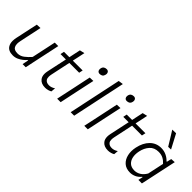

<svg xmlns="http://www.w3.org/2000/svg" viewBox="84 -1636 2505 2505"><g transform="rotate(45 1337.0 -383.5)"><path d="M193.5 10.5Q111 10.5 79 -41.5Q58.5 -74 58.5 -122Q58.5 -150 65.5 -183.5Q70 -204.5 74.5 -224.5Q79 -244.5 84.5 -271.5Q98 -335 109.2 -387.5Q120.5 -440 132.5 -495.5L197.5 -498Q186 -443 174.8 -389.8Q163.5 -336.5 150.5 -276.5L133 -192.5Q126.5 -163 126.5 -139.5Q126.5 -108.5 137.5 -88Q156 -51 219.5 -51Q269 -51 311 -82.5Q353 -114 392 -159L417 -276.5Q429.5 -336 441 -388.5Q452 -440.5 463.5 -495.5H528Q516.5 -440 505.5 -387.5Q494 -334.5 480.5 -271L469.5 -219.5Q456.5 -158 445.5 -107Q434.5 -55.5 423 0H365.5L382 -86H374.5Q357.5 -65 330 -42.8Q302.5 -20.5 267.8 -5Q233 10.5 193.5 10.5Z M789.5 10.5Q715.5 10.5 680.5 -35Q656.5 -65 656.5 -113Q656.5 -136.5 662.5 -164.5Q679.5 -245 694.5 -314.5Q709.5 -384 722 -442.5H622.5L633.5 -495.5H733Q742 -538 750 -576.5Q758 -614.5 767 -656L834 -671.5Q823.5 -622 815.5 -583Q807 -543.5 796.5 -495.5H978L966.5 -442.5H785.5L728 -171.5Q722.5 -145.5 722.5 -125Q722.5 -94 735.5 -76.5Q757 -47.5 804 -47.5Q824.5 -47.5 846.2 -54.8Q868 -62 888 -76.5L883 -14.5Q869 -5 842.8 2.8Q816.5 10.5 789.5 10.5Z M1003 0Q1015 -55 1026 -107Q1036.5 -158 1050 -219.5L1060.5 -269Q1074.5 -334.5 1085.5 -387.5Q1096.5 -440 1108.5 -495.5L1173.5 -497.5Q1161 -441 1150 -388.5Q1139 -336 1124.5 -269L1114 -219.5Q1101 -158 1090.2 -106.8Q1079.5 -55.5 1067.5 0ZM1166 -620Q1142.5 -620 1131 -636.5Q1123 -647.5 1123 -664Q1123 -671.5 1124.5 -680Q1130.5 -707.5 1147.8 -718.8Q1165 -730 1188.5 -730Q1212 -730 1223.5 -713.5Q1231.5 -702 1231.5 -686Q1231.5 -678.5 1229.5 -670Q1223.5 -642.5 1206.8 -631.2Q1190 -620 1166 -620Z M1252.5 0Q1264.5 -55.5 1275.5 -107.5Q1286 -159 1299 -220L1357 -493.5Q1370 -556 1383 -615.5Q1395.5 -675 1407.5 -731.5L1474 -741Q1461 -680 1448.5 -619.5Q1435.5 -559 1421.5 -494L1363.5 -219.5Q1350.5 -157.5 1339.5 -106.5Q1328.5 -55.5 1317 0Z M1503.5 0Q1515.5 -55 1526.5 -107Q1537 -158 1550.5 -219.5L1561 -269Q1575 -334.5 1586 -387.5Q1597 -440 1609 -495.5L1674 -497.5Q1661.5 -441 1650.5 -388.5Q1639.5 -336 1625 -269L1614.5 -219.5Q1601.5 -158 1590.8 -106.8Q1580 -55.5 1568 0ZM1666.5 -620Q1643 -620 1631.5 -636.5Q1623.5 -647.5 1623.5 -664Q1623.5 -671.5 1625 -680Q1631 -707.5 1648.2 -718.8Q1665.5 -730 1689 -730Q1712.5 -730 1724 -713.5Q1732 -702 1732 -686Q1732 -678.5 1730 -670Q1724 -642.5 1707.2 -631.2Q1690.5 -620 1666.5 -620Z M1947.5 10.5Q1873.5 10.5 1838.5 -35Q1814.5 -65 1814.5 -113Q1814.5 -136.5 1820.5 -164.5Q1837.5 -245 1852.5 -314.5Q1867.5 -384 1880 -442.5H1780.5L1791.5 -495.5H1891Q1900 -538 1908 -576.5Q1916 -614.5 1925 -656L1992 -671.5Q1981.5 -622 1973.5 -583Q1965 -543.5 1954.5 -495.5H2136L2124.5 -442.5H1943.5L1886 -171.5Q1880.5 -145.5 1880.5 -125Q1880.5 -94 1893.5 -76.5Q1915 -47.5 1962 -47.5Q1982.5 -47.5 2004.2 -54.8Q2026 -62 2046 -76.5L2041 -14.5Q2027 -5 2000.8 2.8Q1974.5 10.5 1947.5 10.5Z M2501.5 0Q2504.5 -12.5 2507 -25L2515.5 -64H2508Q2476 -25 2436.2 -7.2Q2396.5 10.5 2356.5 10.5Q2282 10.5 2237.5 -29.5Q2193 -69.5 2178.5 -134.5Q2171.5 -165 2171.5 -198Q2171.5 -234.5 2180 -274Q2202.5 -381.5 2265.2 -444Q2328 -506.5 2418.5 -506.5Q2473.5 -506.5 2518 -484.2Q2562.5 -462 2589.5 -431H2597.5L2612.5 -495.5L2673.5 -499.5Q2661 -441 2649.5 -386.5Q2637.5 -331.5 2624.5 -270L2572.5 -27L2566.5 0ZM2378.5 -49Q2421 -49 2462 -73.2Q2503 -97.5 2533.5 -150L2581.5 -375Q2553.5 -407.5 2517 -427Q2480.5 -446.5 2431 -446.5Q2352 -446.5 2306.8 -395.5Q2261.5 -344.5 2245.5 -268Q2238.5 -235 2238.5 -205Q2238.5 -181 2243 -159Q2253 -109 2286.5 -79Q2320 -49 2378.5 -49ZM2471.5 -580Q2442 -629 2411.5 -678Q2381 -727 2350.5 -776.5L2419 -778.5Q2445 -729.5 2471 -680.2Q2497 -631 2523 -581.5Z"/></g></svg>

Font: Heraclito Light
Style: Italic
Weight: 300
Italic angle: -12°
Designer: Kostas Bartsokas (font) & Cristiano Sobral (main changes)
Foundry: Kostas Bartsokas (font) & Cristiano Sobral (main changes)
Version: Version 1.00;July 8, 2020;FontCreator 13.0.0.2655 64-bit